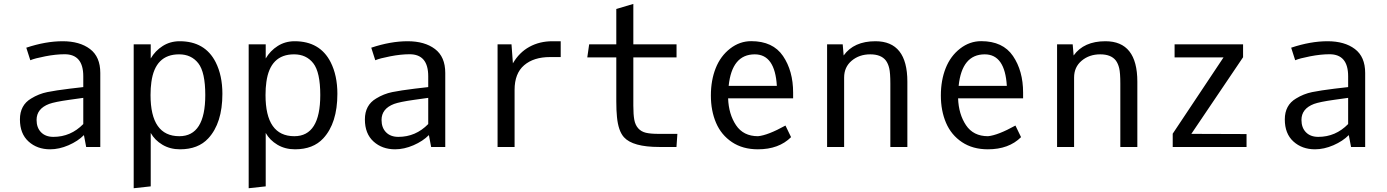

<svg xmlns="http://www.w3.org/2000/svg" viewBox="-20 -767 7241 1002"><path d="M414.6 -119.6V-256.3L341.8 -246.1Q265.6 -235.4 236.3 -224.6Q170.9 -199.7 170.9 -141.1Q170.9 -100.6 194.3 -76.7Q217.8 -52.7 258.8 -52.7Q349.1 -52.7 414.6 -119.6ZM414.6 -369.1Q414.6 -483.9 317.4 -483.9Q271.5 -483.9 216.1 -473.1Q160.6 -462.4 138.2 -452.6L117.2 -518.1Q218.3 -551.8 307.1 -551.8Q396 -551.8 449.7 -511.2Q503.4 -470.7 503.4 -386.2V0H429.7L418 -62Q386.7 -30.3 337.6 -9Q288.6 12.2 241.7 12.2Q173.8 12.2 128.9 -28.6Q84 -69.3 84 -143.8Q84 -218.3 142.6 -252.9Q182.1 -277.3 226.8 -286.4Q271.5 -295.4 343.3 -304.2L414.6 -312.5Z M765.6 -271Q765.6 -56.2 916 -56.2Q1051.3 -56.2 1051.3 -271Q1051.3 -390.1 1014.9 -436.8Q978.5 -483.4 914.6 -483.4Q789.6 -483.4 770 -338.9Q765.6 -308.6 765.6 -271ZM919.4 12.2Q867.7 12.2 827.6 -11.7Q787.6 -35.6 766.6 -73.2V205.6L677.7 215.3V-535.6H766.6V-461.9Q790 -502 829.1 -526.9Q868.2 -551.8 917.5 -551.8Q1049.8 -551.8 1105.5 -442.4Q1140.6 -373 1140.6 -277.3Q1140.6 -124.5 1066.9 -44.9Q1014.2 12.2 919.4 12.2Z M1365.7 -271Q1365.7 -56.2 1516.1 -56.2Q1651.4 -56.2 1651.4 -271Q1651.4 -390.1 1615 -436.8Q1578.6 -483.4 1514.6 -483.4Q1389.6 -483.4 1370.1 -338.9Q1365.7 -308.6 1365.7 -271ZM1519.5 12.2Q1467.8 12.2 1427.7 -11.7Q1387.7 -35.6 1366.7 -73.2V205.6L1277.8 215.3V-535.6H1366.7V-461.9Q1390.1 -502 1429.2 -526.9Q1468.3 -551.8 1517.6 -551.8Q1649.9 -551.8 1705.6 -442.4Q1740.7 -373 1740.7 -277.3Q1740.7 -124.5 1667 -44.9Q1614.3 12.2 1519.5 12.2Z M2214.8 -119.6V-256.3L2142.1 -246.1Q2065.9 -235.4 2036.6 -224.6Q1971.2 -199.7 1971.2 -141.1Q1971.2 -100.6 1994.6 -76.7Q2018.1 -52.7 2059.1 -52.7Q2149.4 -52.7 2214.8 -119.6ZM2214.8 -369.1Q2214.8 -483.9 2117.7 -483.9Q2071.8 -483.9 2016.4 -473.1Q1960.9 -462.4 1938.5 -452.6L1917.5 -518.1Q2018.6 -551.8 2107.4 -551.8Q2196.3 -551.8 2250 -511.2Q2303.7 -470.7 2303.7 -386.2V0H2230L2218.3 -62Q2187 -30.3 2137.9 -9Q2088.9 12.2 2042 12.2Q1974.1 12.2 1929.2 -28.6Q1884.3 -69.3 1884.3 -143.8Q1884.3 -218.3 1942.9 -252.9Q1982.4 -277.3 2027.1 -286.4Q2071.8 -295.4 2143.6 -304.2L2214.8 -312.5Z M2665.5 0H2576.7V-535.6H2649.4L2656.7 -436.5Q2689.5 -493.2 2742.7 -522.5Q2795.9 -551.8 2863.3 -551.8H2906.2V-469.2H2850.6Q2765.1 -469.2 2715.3 -426.5Q2665.5 -383.8 2665.5 -297.9Z M3285.2 -467.3V-215.8Q3285.2 -168.9 3290.3 -141.6Q3295.4 -114.3 3310.8 -97.2Q3326.2 -80.1 3350.6 -74.2Q3375 -68.4 3417 -68.4H3515.1L3510.3 0H3420.4Q3282.2 0 3236.3 -50.8Q3206.5 -84 3199.7 -157.7Q3196.3 -190.4 3196.3 -238.3V-467.3H3044.9L3054.7 -535.6H3196.3V-720.2L3285.2 -746.6V-535.6H3510.7V-467.3Z M3900.4 -552.2Q4013.7 -552.2 4066.4 -474.6Q4119.1 -397 4119.1 -283.7V-253.9H3779.8Q3782.7 -171.4 3821 -113.8Q3859.4 -56.2 3936 -56.2Q3987.3 -61 4079.1 -111.8L4108.4 -51.3Q4044.9 12.2 3935.1 12.2Q3856.4 12.2 3800.3 -25.1Q3744.1 -62.5 3717 -125.7Q3689.9 -189 3689.9 -268.6Q3689.9 -348.1 3715.1 -411.4Q3740.2 -474.6 3790.3 -513.4Q3840.3 -552.2 3900.4 -552.2ZM4034.2 -318.8Q4024.4 -483.4 3918.9 -483.4Q3799.8 -483.4 3782.7 -318.8Z M4548.8 -551.8Q4715.3 -551.8 4715.3 -340.8V0H4626.5V-330.1Q4626.5 -386.7 4620.6 -411.1Q4614.7 -435.5 4603 -451.2Q4578.1 -483.4 4521.5 -483.4Q4464.4 -483.4 4424.8 -450.2Q4385.3 -417 4385.3 -362.3V0H4296.4V-535.6H4377.9L4382.8 -477.5Q4436 -551.8 4548.8 -551.8Z M5100.6 -552.2Q5213.9 -552.2 5266.6 -474.6Q5319.3 -397 5319.3 -283.7V-253.9H4980Q4982.9 -171.4 5021.2 -113.8Q5059.6 -56.2 5136.2 -56.2Q5187.5 -61 5279.3 -111.8L5308.6 -51.3Q5245.1 12.2 5135.3 12.2Q5056.6 12.2 5000.5 -25.1Q4944.3 -62.5 4917.2 -125.7Q4890.1 -189 4890.1 -268.6Q4890.1 -348.1 4915.3 -411.4Q4940.4 -474.6 4990.5 -513.4Q5040.5 -552.2 5100.6 -552.2ZM5234.4 -318.8Q5224.6 -483.4 5119.1 -483.4Q5000 -483.4 4982.9 -318.8Z M5749 -551.8Q5915.5 -551.8 5915.5 -340.8V0H5826.7V-330.1Q5826.7 -386.7 5820.8 -411.1Q5814.9 -435.5 5803.2 -451.2Q5778.3 -483.4 5721.7 -483.4Q5664.6 -483.4 5625 -450.2Q5585.4 -417 5585.4 -362.3V0H5496.6V-535.6H5578.1L5583 -477.5Q5636.2 -551.8 5749 -551.8Z M6109.9 -535.6H6467.3V-468.3L6197.3 -68.4L6485.4 -67.4V0H6100.1V-69.3L6365.2 -467.3H6109.9Z M7015.6 -119.6V-256.3L6942.9 -246.1Q6866.7 -235.4 6837.4 -224.6Q6772 -199.7 6772 -141.1Q6772 -100.6 6795.4 -76.7Q6818.8 -52.7 6859.9 -52.7Q6950.2 -52.7 7015.6 -119.6ZM7015.6 -369.1Q7015.6 -483.9 6918.5 -483.9Q6872.6 -483.9 6817.1 -473.1Q6761.7 -462.4 6739.3 -452.6L6718.3 -518.1Q6819.3 -551.8 6908.2 -551.8Q6997.1 -551.8 7050.8 -511.2Q7104.5 -470.7 7104.5 -386.2V0H7030.8L7019 -62Q6987.8 -30.3 6938.7 -9Q6889.6 12.2 6842.8 12.2Q6774.9 12.2 6730 -28.6Q6685.1 -69.3 6685.1 -143.8Q6685.1 -218.3 6743.7 -252.9Q6783.2 -277.3 6827.9 -286.4Q6872.6 -295.4 6944.3 -304.2L7015.6 -312.5Z"/></svg>

Font: Oxygen Mono
Style: Regular
Weight: 400
Designer: Vernon Adams
Foundry: Vernon Adams
Version: Version 0.201; ttfautohint (v0.8) -r 50 -G 200 -x